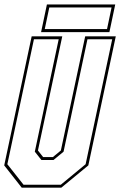

<svg xmlns="http://www.w3.org/2000/svg" viewBox="-22 -868 556 888"><path d="M78.5 0 -2.5 -103 124.5 -700H266L153.5 -172L177.5 -141.5H222.5L259.5 -172L372 -700H513.5L386.5 -103L261.5 0ZM87 -13.5H259L374 -108.5L497 -686.5H382.5L272 -166.5L225.5 -128H169.5L139 -166.5L249.5 -686.5H135L12 -108.5ZM168 -719.5 195 -847.5H511L484 -719.5ZM185 -733.5H473L494 -833.5H206Z"/></svg>

Font: Tourney Condensed Thin
Style: Italic
Weight: 100
Width: 3
Italic angle: -12°
Designer: Tyler Finck
Foundry: Etcetera Type Co
Version: Version 1.010; ttfautohint (v1.8.3)